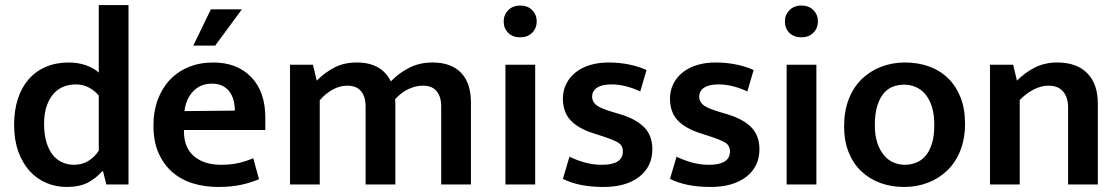

<svg xmlns="http://www.w3.org/2000/svg" viewBox="-20 -732 4440 762"><path d="M372 -712H490V0H402L389 -52H385Q362 -25 329 -7.5Q296 10 244 10Q202 10 164 -6Q126 -22 97.5 -53.5Q69 -85 52.5 -131Q36 -177 36 -237Q36 -293 50.5 -338.5Q65 -384 93 -416.5Q121 -449 161.5 -466.5Q202 -484 253 -484Q288 -484 319.5 -473.5Q351 -463 372 -444ZM372 -353Q355 -373 332 -385Q309 -397 281 -397Q256 -397 233.5 -388.5Q211 -380 193.5 -361Q176 -342 165.5 -312Q155 -282 155 -240Q155 -198 164.5 -167Q174 -136 190 -116.5Q206 -97 227.5 -87.5Q249 -78 273 -78Q306 -78 331 -93.5Q356 -109 372 -134Z M1033 -216H710V-212Q710 -145 750.5 -111.5Q791 -78 857 -78Q896 -78 926.5 -85Q957 -92 985 -104L1008 -21Q979 -8 939 1Q899 10 846 10Q793 10 746.5 -4Q700 -18 665 -48Q630 -78 609.5 -124Q589 -170 589 -234Q589 -290 606 -336Q623 -382 654 -415Q685 -448 729 -466Q773 -484 826 -484Q921 -484 977 -426Q1033 -368 1033 -265ZM912 -293Q912 -314 907 -333.5Q902 -353 891 -368Q880 -383 862.5 -391.5Q845 -400 821 -400Q776 -400 747 -370Q718 -340 712 -291ZM834 -551H747L817 -695H940Z M1249 0H1131V-475H1222L1237 -412Q1270 -445 1308 -464.5Q1346 -484 1396 -484Q1446 -484 1480 -464.5Q1514 -445 1531 -409Q1565 -444 1606 -464Q1647 -484 1696 -484Q1771 -484 1810 -443Q1849 -402 1849 -326V0H1731V-310Q1731 -348 1713 -370Q1695 -392 1658 -392Q1629 -392 1600 -378Q1571 -364 1548 -338Q1549 -331 1549 -325.5Q1549 -320 1549 -313V0H1431V-310Q1431 -348 1413 -370Q1395 -392 1358 -392Q1329 -392 1300.5 -376.5Q1272 -361 1249 -334Z M1986 0V-475H2104V0ZM2045 -584Q2014 -584 1996.5 -602Q1979 -620 1979 -647Q1979 -673 1997 -691.5Q2015 -710 2045 -710Q2074 -710 2092 -692Q2110 -674 2110 -647Q2110 -620 2092 -602Q2074 -584 2045 -584Z M2521 -369Q2462 -397 2406 -397Q2369 -397 2349.5 -384Q2330 -371 2330 -348Q2330 -329 2346 -315.5Q2362 -302 2410 -288L2440 -279Q2504 -260 2536.5 -227Q2569 -194 2569 -140Q2569 -71 2517 -30.5Q2465 10 2375 10Q2278 10 2214 -22L2240 -110Q2269 -96 2301.5 -87Q2334 -78 2369 -78Q2452 -78 2452 -131Q2452 -155 2432.5 -166.5Q2413 -178 2366 -193L2335 -203Q2273 -223 2243.5 -255.5Q2214 -288 2214 -341Q2214 -372 2227 -398.5Q2240 -425 2263.5 -444Q2287 -463 2320.5 -473.5Q2354 -484 2395 -484Q2436 -484 2474.5 -476.5Q2513 -469 2546 -454Z M2946 -369Q2887 -397 2831 -397Q2794 -397 2774.5 -384Q2755 -371 2755 -348Q2755 -329 2771 -315.5Q2787 -302 2835 -288L2865 -279Q2929 -260 2961.5 -227Q2994 -194 2994 -140Q2994 -71 2942 -30.5Q2890 10 2800 10Q2703 10 2639 -22L2665 -110Q2694 -96 2726.5 -87Q2759 -78 2794 -78Q2877 -78 2877 -131Q2877 -155 2857.5 -166.5Q2838 -178 2791 -193L2760 -203Q2698 -223 2668.5 -255.5Q2639 -288 2639 -341Q2639 -372 2652 -398.5Q2665 -425 2688.5 -444Q2712 -463 2745.5 -473.5Q2779 -484 2820 -484Q2861 -484 2899.5 -476.5Q2938 -469 2971 -454Z M3102 0V-475H3220V0ZM3161 -584Q3130 -584 3112.5 -602Q3095 -620 3095 -647Q3095 -673 3113 -691.5Q3131 -710 3161 -710Q3190 -710 3208 -692Q3226 -674 3226 -647Q3226 -620 3208 -602Q3190 -584 3161 -584Z M3810 -241Q3810 -182 3791.5 -135Q3773 -88 3740 -56Q3707 -24 3663 -7Q3619 10 3568 10Q3517 10 3473.5 -6Q3430 -22 3398 -52.5Q3366 -83 3348 -128Q3330 -173 3330 -231Q3330 -291 3348.5 -338.5Q3367 -386 3400 -418Q3433 -450 3477 -467Q3521 -484 3572 -484Q3623 -484 3666.5 -468.5Q3710 -453 3742 -422Q3774 -391 3792 -346Q3810 -301 3810 -241ZM3688 -236Q3688 -279 3678 -309.5Q3668 -340 3651.5 -359Q3635 -378 3613.5 -387Q3592 -396 3569 -396Q3546 -396 3525 -388.5Q3504 -381 3488 -362.5Q3472 -344 3462 -313Q3452 -282 3452 -236Q3452 -194 3462 -164.5Q3472 -135 3488.5 -115.5Q3505 -96 3526.5 -87Q3548 -78 3571 -78Q3593 -78 3614.5 -86Q3636 -94 3652 -112Q3668 -130 3678 -160.5Q3688 -191 3688 -236Z M4027 0H3909V-475H4001L4016 -412Q4050 -446 4089 -465Q4128 -484 4176 -484Q4253 -484 4295 -441.5Q4337 -399 4337 -321V0H4219V-307Q4219 -345 4199.5 -368.5Q4180 -392 4141 -392Q4112 -392 4082 -376.5Q4052 -361 4027 -335Z"/></svg>

Font: Mukta Malar SemiBold
Style: Regular
Weight: 600
Designer: Aadarsh Rajan, Girish Dalvi, Yashodeep Gholap
Foundry: Ek Type
Version: Version 2.538;PS 1.000;hotconv 16.6.51;makeotf.lib2.5.65220;